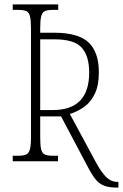

<svg xmlns="http://www.w3.org/2000/svg" viewBox="-20 -734 559 874"><path d="M515 120Q477 120 454.5 111.5Q432 103 416 83.5Q400 64 382 30L258 -204H163V-108Q163 -71 167.5 -53.5Q172 -36 184.5 -30.5Q197 -25 221 -25H244V0H38V-25H62Q86 -25 98.5 -30.5Q111 -36 116 -53.5Q121 -71 121 -108V-605Q121 -642 116.5 -660Q112 -678 99.5 -683.5Q87 -689 62 -689H38V-714H245V-689H221Q197 -689 184.5 -683.5Q172 -678 167.5 -660Q163 -642 163 -605V-585H227Q336 -585 383 -541Q430 -497 430 -404Q430 -346 412 -308Q394 -270 364.5 -248.5Q335 -227 298 -215L420 11Q442 51 464 72.5Q486 94 515 94H519V120ZM220 -233Q386 -233 386 -404Q386 -478 352.5 -516.5Q319 -555 228 -555H163V-233Z"/></svg>

Font: Noto Serif Condensed ExtraLight
Style: Regular
Weight: 200
Width: 3
Designer: Monotype Design Team
Foundry: Monotype Imaging Inc.
Version: Version 2.013; ttfautohint (v1.8.4.7-5d5b)